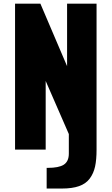

<svg xmlns="http://www.w3.org/2000/svg" viewBox="-20 -830 619 1065"><path d="M238.8 215.8V101.1Q242.2 101.1 245.6 101.1Q305.7 101.1 333 84Q361.8 65.9 361.8 22V-86.4L233.4 -380.9V0H63.5V-809.6H204.1L352.1 -462.9V-809.6H515.6V0Q515.6 56.2 507.3 94Q499 131.8 477.8 160.4Q456.5 189 418.7 202.4Q380.9 215.8 323.2 215.8Z"/></svg>

Font: Oswald
Style: Heavy
Weight: 800
Designer: Vernon Adams
Foundry: Vernon Adams
Version: 3.0; ttfautohint (v0.95) -l 8 -r 50 -G 200 -x 0 -w "G" -W -c